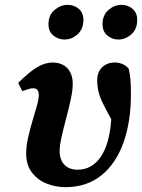

<svg xmlns="http://www.w3.org/2000/svg" viewBox="-20 -757 586 792"><path d="M249 15Q210 15 173 0.5Q136 -14 112 -45Q88 -76 88 -123Q88 -155 96 -190Q104 -225 114 -258.5Q124 -292 132 -320Q140 -348 140 -366Q140 -393 116 -393Q109 -393 97 -389.5Q85 -386 72 -381L55 -415Q99 -459 132 -479Q165 -499 196 -499Q236 -499 258 -475.5Q280 -452 280 -411Q280 -385 272 -347.5Q264 -310 253 -269Q242 -228 234 -192.5Q226 -157 226 -135Q226 -97 246 -77Q266 -57 300 -57Q359 -57 395.5 -110Q432 -163 439 -265Q418 -303 405 -329.5Q392 -356 386.5 -378.5Q381 -401 381 -426Q381 -462 403.5 -481.5Q426 -501 459 -499Q475 -498 489 -491Q503 -484 511 -473Q516 -451 518 -429.5Q520 -408 520 -367Q520 -254 489 -168Q458 -82 398 -33.5Q338 15 249 15ZM246 -594Q220 -594 200 -610.5Q180 -627 180 -657Q180 -695 205 -716Q230 -737 259 -737Q286 -737 305 -720.5Q324 -704 324 -675Q324 -637 300 -615.5Q276 -594 246 -594ZM468 -594Q443 -594 423 -610.5Q403 -627 403 -657Q403 -695 427.5 -716Q452 -737 481 -737Q508 -737 527 -720.5Q546 -704 546 -675Q546 -637 522 -615.5Q498 -594 468 -594Z"/></svg>

Font: Source Serif Pro
Style: Bold Italic
Weight: 700
Italic angle: -12°
Designer: Frank Grießhammer
Foundry: Adobe Systems Incorporated
Version: Version 3.001;hotconv 1.0.111;makeotfexe 2.5.65597